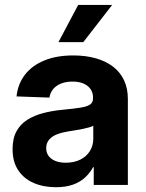

<svg xmlns="http://www.w3.org/2000/svg" viewBox="-20 -760 599 789"><path d="M210 9.3Q158.7 9.3 118.4 -8.1Q78.1 -25.4 54.9 -60.3Q31.7 -95.2 31.7 -147Q31.7 -191.4 47.9 -220.7Q64 -250 92.3 -267.8Q120.6 -285.6 157.2 -295.2Q193.8 -304.7 233.9 -308.6Q281.2 -313 309.3 -317.4Q337.4 -321.8 349.9 -330.3Q362.3 -338.9 362.3 -355.5V-358.4Q362.3 -378.9 352.3 -393.6Q342.3 -408.2 323.5 -416.5Q304.7 -424.8 277.8 -424.8Q251 -424.8 230.5 -416.5Q210 -408.2 198 -393.3Q186 -378.4 183.1 -358.9L47.9 -363.8Q53.7 -416 83 -453.6Q112.3 -491.2 162.6 -511.7Q212.9 -532.2 281.2 -532.2Q332 -532.2 373.5 -520.5Q415 -508.8 444.6 -486.1Q474.1 -463.4 489.7 -430.2Q505.4 -397 505.4 -353.5V0H365.2V-73.2H362.8Q349.1 -48.3 328.6 -29.8Q308.1 -11.2 279.1 -1Q250 9.3 210 9.3ZM250 -91.3Q284.7 -91.3 310.3 -104.2Q335.9 -117.2 349.6 -139.6Q363.3 -162.1 363.3 -189.9V-243.2Q357.4 -239.7 346.4 -236.6Q335.4 -233.4 321.3 -230.5Q307.1 -227.5 291 -224.9Q274.9 -222.2 258.8 -219.7Q233.9 -215.8 213.6 -207.8Q193.4 -199.7 181.6 -185.8Q169.9 -171.9 169.9 -150.9Q169.9 -132.3 179.9 -118.9Q189.9 -105.5 208 -98.4Q226.1 -91.3 250 -91.3ZM220.2 -586.9 301.3 -739.7H440.9L322.3 -586.9Z"/></svg>

Font: Inter 28pt
Style: Bold
Weight: 700
Designer: Rasmus Andersson
Foundry: rsms
Version: Version 4.001;git-66647c0bb